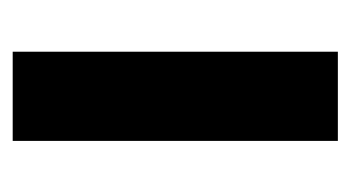

<svg xmlns="http://www.w3.org/2000/svg" viewBox="-148 -418 565 310"><g transform="rotate(-90 135.0 -262.5)"><path d="M63 0V-525H207V0Z"/></g></svg>

Font: Bricolage Grotesque 24pt
Style: Bold
Weight: 700
Designer: Mathieu Triay
Foundry: Atelier Triay
Version: Version 1.001;gftools[0.9.33.dev8+g029e19f]